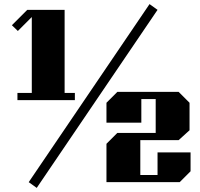

<svg xmlns="http://www.w3.org/2000/svg" viewBox="-20 -888 974 936"><path d="M120 0 709 -868 748 -840 159 28ZM295 -435H345V-400H65V-435H135V-805L67 -737L38 -765L113 -840H295ZM909 -145V-53L856 0H499V-187L552 -240H739V-405H669V-290H499V-387L552 -440H851L904 -387V-253L851 -205H664V-35H748V-145Z"/></svg>

Font: Kumar One
Style: Regular
Weight: 400
Designer: Parimal Parmar
Foundry: Indian Type Foundry
Version: Version 1.001;PS 1.001;hotconv 1.0.88;makeotf.lib2.5.647800